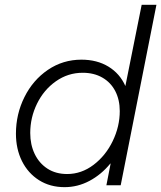

<svg xmlns="http://www.w3.org/2000/svg" viewBox="-20 -772 672 800"><path d="M440.9 -90.3H439.5Q401.9 -44.4 352.8 -18.3Q303.7 7.8 249 7.8Q188.5 7.8 142.6 -21.2Q96.7 -50.3 71.5 -100.8Q46.4 -151.4 46.4 -214.8Q46.4 -296.4 81.8 -367.4Q117.2 -438.5 179.7 -481Q242.2 -523.4 319.3 -523.4Q384.3 -523.4 431.9 -494.4Q479.5 -465.3 502.4 -413.6L570.3 -752H631.8L482.9 0H423.3ZM479 -309.1Q479 -356.4 460.2 -392.6Q441.4 -428.7 406.5 -448.7Q371.6 -468.8 324.7 -468.8Q263.2 -468.8 212.9 -433.3Q162.6 -397.9 134.3 -340.1Q106 -282.2 106 -217.8Q106 -169.4 124.5 -130.6Q143.1 -91.8 177.7 -69.3Q212.4 -46.9 259.8 -46.9Q319.3 -46.9 369.9 -85.2Q420.4 -123.5 449.7 -184.3Q479 -245.1 479 -309.1Z"/></svg>

Font: Reddit Sans Chocolate Light
Style: Italic
Weight: 300
Italic angle: -11.25°
Designer: Stephen Hutchings
Version: Version 1.013